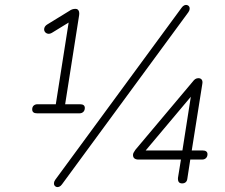

<svg xmlns="http://www.w3.org/2000/svg" viewBox="-20 -743 917 781"><path d="M131 -282Q111 -282 111 -298Q111 -308 117 -313.5Q123 -319 133 -319H207L262 -669L293 -672L192 -610Q182 -604 174 -606Q166 -608 162 -614.5Q158 -621 160.5 -629.5Q163 -638 173 -644L261 -698Q268 -703 274 -705Q280 -707 287 -707Q293 -707 296.5 -704Q300 -701 301.5 -695.5Q303 -690 302 -682L245 -319H305Q325 -319 325 -304Q325 -294 319 -288Q313 -282 303 -282ZM232 7Q227 14 221 16.5Q215 19 210 17.5Q205 16 202 12Q199 8 199.5 1.5Q200 -5 205 -12L719 -712Q724 -719 730 -721.5Q736 -724 741 -722.5Q746 -721 749 -717Q752 -713 751.5 -706.5Q751 -700 746 -693ZM721 3Q711 3 707 -3Q703 -9 704 -20L716 -94H543Q533 -94 527 -98.5Q521 -103 521 -113Q521 -118 524 -123Q527 -128 531 -134L764 -411Q769 -418 774.5 -421.5Q780 -425 787 -425Q796 -425 800.5 -419Q805 -413 803 -402L760 -131H804Q814 -131 819 -127Q824 -123 824 -116Q824 -106 818 -100Q812 -94 802 -94H754L742 -16Q741 -7 735.5 -2Q730 3 721 3ZM722 -131 759 -367H771L560 -116L559 -131Z"/></svg>

Font: Nunito ExtraLight
Style: Italic
Weight: 200
Italic angle: -9°
Designer: Vernon Adams
Foundry: Vernon Adams
Version: Version 3.602